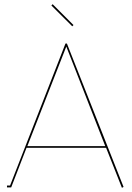

<svg xmlns="http://www.w3.org/2000/svg" viewBox="-20 -890 629 912"><path d="M323.2 -765.1 224.1 -863.8 230 -870.1 329.1 -771ZM294.9 -668.9 109.9 -195.8H480ZM483.9 -188H106L33.2 0H13.2V-8.8H27.8L291 -683.1H297.9L566.9 -2L559.1 2Z"/></svg>

Font: Rawengulk
Style: Ultralight
Weight: 200
Version: Version 0.92